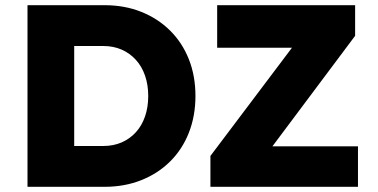

<svg xmlns="http://www.w3.org/2000/svg" viewBox="-20 -720 1458 740"><path d="M86 0V-700H382.7Q460.3 -700 524.5 -674.3Q588.7 -648.7 635.7 -602Q682.7 -555.3 708 -491.3Q733.3 -427.3 733.3 -350Q733.3 -273.3 708 -208.8Q682.7 -144.3 635.8 -97.8Q589 -51.3 524.7 -25.7Q460.3 0 382.7 0ZM266 -119.7 240.3 -157.3H377.7Q417.3 -157.3 449.2 -171.3Q481 -185.3 503.8 -210.5Q526.7 -235.7 539 -271.3Q551.3 -307 551.3 -350Q551.3 -393 539 -428.5Q526.7 -464 503.7 -489.3Q480.7 -514.7 449 -528.7Q417.3 -542.7 377.7 -542.7H237.3L266 -578.3ZM791 0V-119L1163.3 -613L1229.7 -536H817V-700H1348.7V-582L978.3 -87L911 -156H1359.7V0Z"/></svg>

Font: Lexend Medium
Style: Regular
Weight: 500
Designer: Bonnie Shaver-Troup, Thomas Jockin
Foundry: Lexend
Version: Version 1.005